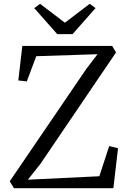

<svg xmlns="http://www.w3.org/2000/svg" viewBox="-20 -986 680 1006"><path d="M53 0 31 -36 432 -624.5 491 -702 170 -691.5 120.5 -559.5 76 -564.5 97 -745.5H567.5L588 -711.5L191.5 -127L126 -44.5L500.5 -62.5L552 -220.5L598.5 -209.5L574 0ZM280 -807 159.5 -943.5 190 -966 320 -867 450 -966 480.5 -943.5 360 -807Z"/></svg>

Font: Merriweather 36pt Light
Style: Regular
Weight: 300
Designer: Eben Sorkin
Foundry: Eben Sorkin
Version: Version 2.100